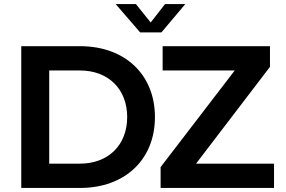

<svg xmlns="http://www.w3.org/2000/svg" viewBox="-20 -928 1413 948"><path d="M85 0H375C597 0 745 -140 745 -350C745 -560 597 -700 375 -700H85ZM375 -120H223V-580H375C515 -580 608 -488 608 -350C608 -212 515 -120 375 -120ZM948 -120 1313 -598V-700H783V-580H1139L773 -103V0H1333V-120ZM777 -768 895 -908H795L724 -817L651 -908H551L672 -768Z"/></svg>

Font: Goli SemiBold
Style: Regular
Weight: 600
Designer: jaikishan Patel
Foundry: MagicType
Version: Version 1.000;Glyphs 3.2 (3242)